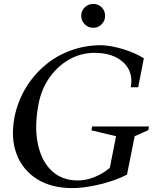

<svg xmlns="http://www.w3.org/2000/svg" viewBox="-20 -946 781 981"><path d="M349 15Q242 15 168.5 -31.5Q95 -78 64.5 -159.5Q34 -241 54 -347Q70 -427 110 -494Q150 -561 208 -610.5Q266 -660 338.5 -687Q411 -714 491 -715Q524 -715 564 -706.5Q604 -698 643.5 -683Q683 -668 715 -648L686 -500H648Q658 -552 637.5 -591.5Q617 -631 572 -653.5Q527 -676 463 -676Q394 -676 334.5 -642.5Q275 -609 233.5 -550.5Q192 -492 177 -415Q155 -301 173 -212.5Q191 -124 243.5 -74Q296 -24 377 -24Q419 -24 462 -41Q505 -58 541 -88L573 -250L447 -280L451 -300H741L738 -281L668 -250L629 -54Q591 -34 542 -18.5Q493 -3 442.5 6Q392 15 349 15ZM457 -804Q431 -804 413 -822Q395 -840 395 -865Q395 -891 413 -908.5Q431 -926 457 -926Q482 -926 499.5 -908.5Q517 -891 517 -865Q517 -840 499.5 -822Q482 -804 457 -804Z"/></svg>

Font: Wittgenstein-Italic Regular
Style: Italic
Weight: 400
Italic angle: -11°
Designer: Jörg Drees
Foundry: Jörg Drees
Version: Version 1.000; ttfautohint (v1.8.4.7-5d5b)